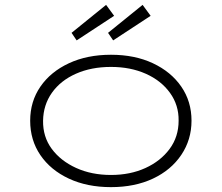

<svg xmlns="http://www.w3.org/2000/svg" viewBox="-20 -759 911 789"><path d="M436 10Q338 10 263 -25Q188 -60 146 -121.5Q104 -183 104 -263Q104 -342 146 -403Q188 -464 263 -499Q338 -534 436 -534Q534 -534 608.5 -499Q683 -464 725 -403Q767 -342 767 -263Q767 -185 725 -122.5Q683 -60 608.5 -25Q534 10 436 10ZM436 -40Q515 -40 577.5 -68.5Q640 -97 677 -147Q714 -197 714 -263Q715 -327 678.5 -377.5Q642 -428 579 -456Q516 -484 436 -484Q355 -484 292 -456Q229 -428 193.5 -378Q158 -328 157 -263Q156 -197 192.5 -147.5Q229 -98 292.5 -69Q356 -40 436 -40ZM445 -593 424 -624 566 -739 599 -694ZM295 -593 274 -624 416 -739 449 -694Z"/></svg>

Font: Lexend Tera ExtraLight
Style: Regular
Weight: 250
Designer: Bonnie Shaver-Troup, Thomas Jockin
Foundry: Lexend
Version: Version 1.007